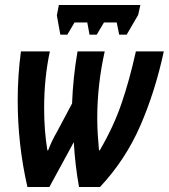

<svg xmlns="http://www.w3.org/2000/svg" viewBox="-20 -750 677 770"><path d="M250 -611 279 -660H330L339 -611H368L397 -660H448L458 -611H488L534 -690L543 -730H216L208 -688L222 -611ZM178 0 276 -180Q281 -88 297 0H381Q483 -109 542.5 -245.5Q602 -382 637 -544H525Q499 -427 467 -334Q435 -241 380 -147H377Q374 -179 372 -211.5Q370 -244 370 -276Q370 -410 400 -544H291Q282 -493 276.5 -440.5Q271 -388 269 -335L210 -224Q199 -205 190 -186.5Q181 -168 173 -147H170Q157 -225 157 -317Q157 -437 180 -544H64Q51 -448 51 -347Q51 -170 90 0Z"/></svg>

Font: Noto Sans Display Condensed
Style: Bold Italic
Weight: 700
Width: 3
Designer: Monotype Design team
Foundry: Monotype Imaging Inc.
Version: 1.000